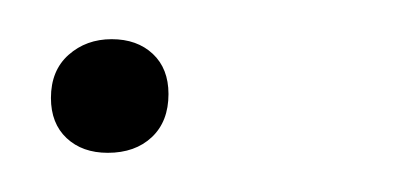

<svg xmlns="http://www.w3.org/2000/svg" viewBox="-20 -71 210 98"><path d="M35 7Q22 7 14 -0.5Q6 -8 6 -21Q6 -35 15 -43Q24 -51 37 -51Q50 -51 58 -43.5Q66 -36 66 -23Q66 -9 57.5 -1Q49 7 35 7Z"/></svg>

Font: Mona Sans
Style: Italic
Weight: 200
Italic angle: -11.6951°
Designer: Deni Anggara
Foundry: GitHub
Version: Version 2.000